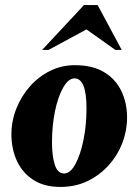

<svg xmlns="http://www.w3.org/2000/svg" viewBox="-20 -727 546 757"><path d="M218 10Q154 10 111 -18Q68 -46 46.5 -93Q25 -140 25 -197Q25 -250 44.5 -299Q64 -348 98 -386.5Q132 -425 177.5 -447.5Q223 -470 275 -470Q345 -470 390.5 -442.5Q436 -415 458.5 -368Q481 -321 481 -263Q481 -212 462.5 -163.5Q444 -115 409 -76Q374 -37 326 -13.5Q278 10 218 10ZM233 -43Q257 -43 277 -79.5Q297 -116 309 -174.5Q321 -233 321 -299Q321 -360 309 -389Q297 -418 274 -418Q250 -418 229.5 -382.5Q209 -347 197 -289.5Q185 -232 185 -166Q185 -112 196 -77.5Q207 -43 233 -43ZM146 -530 311 -707H365L460 -530H435L321 -611L171 -530Z"/></svg>

Font: Spectral ExtraBold
Style: Italic
Weight: 800
Italic angle: -10°
Designer: Jean-Baptiste Levee
Foundry: Production Type
Version: Version 2.001